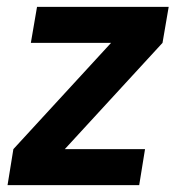

<svg xmlns="http://www.w3.org/2000/svg" viewBox="-20 -540 540 560"><path d="M2 0 19 -105 304 -415H70L88 -520H472L454 -415L169 -105H403L386 0Z"/></svg>

Font: Iosevka SS18 Extrabold
Style: Italic
Weight: 800
Italic angle: -9°
Monospace: yes
Designer: Belleve Invis
Foundry: Belleve Invis
Version: Version 25.1.1; ttfautohint (v1.8.4)